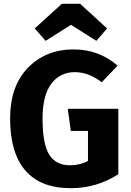

<svg xmlns="http://www.w3.org/2000/svg" viewBox="-20 -969 685 1006"><path d="M219 -755 162 -820 304 -949H400L541 -820L485 -755L352 -839ZM365 -710Q499 -710 596 -625L513 -538Q444 -591 372 -591Q295 -591 249 -530.5Q203 -470 203 -347Q203 -214 238 -158.5Q273 -103 347 -103Q399 -103 441 -126V-283H351L335 -399H600V-56Q486 17 351 17Q193 17 113 -75.5Q33 -168 33 -347Q33 -518 126.5 -614Q220 -710 365 -710Z"/></svg>

Font: Fira Sans
Style: Bold
Weight: 700
Designer: bBox Type GmbH & Carrois Corporate GbR & Edenspiekermann AG
Foundry: bBox Type GmbH & Carrois Corporate GbR & Edenspiekermann AG
Version: Version 4.301;PS 004.301;hotconv 1.0.88;makeotf.lib2.5.64775